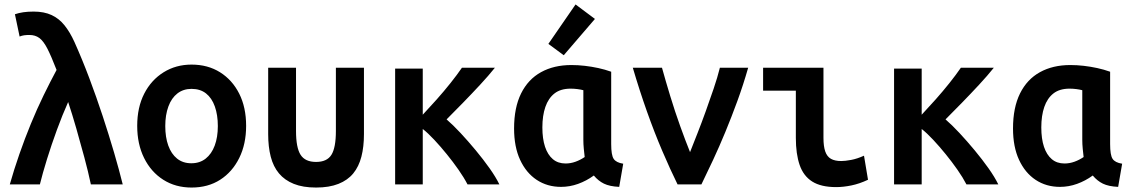

<svg xmlns="http://www.w3.org/2000/svg" viewBox="-20 -828 5080 862"><path d="M24 0Q43 -67 67 -136Q91 -205 118.5 -272Q146 -339 176 -400.5Q206 -462 234 -514Q210 -576 192.5 -610Q175 -644 156.5 -657.5Q138 -671 112 -671Q98 -671 88 -669.5Q78 -668 68 -664L47 -764Q64 -770 84.5 -773Q105 -776 131 -776Q178 -776 211.5 -760.5Q245 -745 269.5 -714.5Q294 -684 314 -640Q349 -562 381 -477Q413 -392 441 -307Q469 -222 492 -143.5Q515 -65 531 0H388Q376 -57 358.5 -122Q341 -187 322.5 -251.5Q304 -316 286 -370Q260 -312 235.5 -245Q211 -178 191 -113.5Q171 -49 159 0Z M840 14Q768 14 713 -21Q658 -56 627 -118.5Q596 -181 596 -263Q596 -346 627.5 -407.5Q659 -469 714.5 -503.5Q770 -538 840 -538Q913 -538 968 -503.5Q1023 -469 1054 -407.5Q1085 -346 1085 -263Q1085 -181 1054 -118.5Q1023 -56 968.5 -21Q914 14 840 14ZM839 -95Q877 -95 903.5 -116Q930 -137 944 -174.5Q958 -212 958 -262Q958 -312 944.5 -350Q931 -388 905 -408.5Q879 -429 840 -429Q803 -429 776.5 -408.5Q750 -388 736 -350Q722 -312 722 -262Q722 -212 735.5 -174.5Q749 -137 775 -116Q801 -95 839 -95Z M1399 14Q1340 14 1299 -2.5Q1258 -19 1232.5 -49.5Q1207 -80 1195.5 -124.5Q1184 -169 1184 -226V-524H1309V-240Q1309 -165 1329.5 -133Q1350 -101 1399 -101Q1448 -101 1468 -133Q1488 -165 1488 -240V-524H1614V-226Q1614 -169 1602.5 -124.5Q1591 -80 1566 -49.5Q1541 -19 1499.5 -2.5Q1458 14 1399 14Z M1754 0V-520H1878V-313Q1909 -346 1941 -382Q1973 -418 2002.5 -455Q2032 -492 2054 -524H2202Q2174 -489 2136 -448Q2098 -407 2059 -367Q2020 -327 1985 -292Q2014 -267 2048 -230.5Q2082 -194 2116 -153Q2150 -112 2178 -72.5Q2206 -33 2222 0H2079Q2063 -31 2038.5 -66Q2014 -101 1986 -135.5Q1958 -170 1930 -200Q1902 -230 1878 -249V0Z M2499 11Q2437 11 2389.5 -20.5Q2342 -52 2315 -110.5Q2288 -169 2288 -251Q2288 -345 2319.5 -408.5Q2351 -472 2409 -504Q2467 -536 2545 -536Q2575 -536 2605.5 -532.5Q2636 -529 2666 -522.5Q2696 -516 2724 -506V-181Q2724 -132 2735 -115Q2746 -98 2778 -93L2760 11Q2717 9 2691.5 -3.5Q2666 -16 2646 -40Q2613 -16 2575.5 -2.5Q2538 11 2499 11ZM2519 -94Q2542 -94 2564 -102Q2586 -110 2605 -123Q2603 -139 2601 -160Q2599 -181 2599 -200V-423Q2588 -426 2572.5 -428Q2557 -430 2542 -430Q2497 -430 2469.5 -408.5Q2442 -387 2428.5 -348Q2415 -309 2415 -256Q2415 -205 2427 -169Q2439 -133 2462 -113.5Q2485 -94 2519 -94ZM2511 -580 2442 -631 2564 -808 2651 -743Z M3022 0Q2989 -67 2953.5 -150Q2918 -233 2884.5 -327.5Q2851 -422 2821 -524H2952Q2968 -466 2989 -397Q3010 -328 3033.5 -262.5Q3057 -197 3078 -145Q3093 -183 3111.5 -230Q3130 -277 3148.5 -328.5Q3167 -380 3184 -430Q3201 -480 3212 -524H3339Q3317 -447 3290.5 -374.5Q3264 -302 3236.5 -235.5Q3209 -169 3181.5 -110Q3154 -51 3129 0Z M3734 12Q3666 12 3626.5 -13Q3587 -38 3570 -87.5Q3553 -137 3553 -209V-421H3406V-524H3677V-209Q3677 -171 3685 -148Q3693 -125 3710.5 -115Q3728 -105 3757 -105Q3774 -105 3801 -110Q3828 -115 3859 -129L3877 -21Q3839 -3 3802.5 4.5Q3766 12 3734 12Z M3994 0V-520H4118V-313Q4149 -346 4181 -382Q4213 -418 4242.5 -455Q4272 -492 4294 -524H4442Q4414 -489 4376 -448Q4338 -407 4299 -367Q4260 -327 4225 -292Q4254 -267 4288 -230.5Q4322 -194 4356 -153Q4390 -112 4418 -72.5Q4446 -33 4462 0H4319Q4303 -31 4278.5 -66Q4254 -101 4226 -135.5Q4198 -170 4170 -200Q4142 -230 4118 -249V0Z M4739 11Q4677 11 4629.5 -20.5Q4582 -52 4555 -110.5Q4528 -169 4528 -251Q4528 -345 4559.5 -408.5Q4591 -472 4649 -504Q4707 -536 4785 -536Q4815 -536 4845.5 -532.5Q4876 -529 4906 -522.5Q4936 -516 4964 -506V-181Q4964 -132 4975 -115Q4986 -98 5018 -93L5000 11Q4957 9 4931.5 -3.5Q4906 -16 4886 -40Q4853 -16 4815.5 -2.5Q4778 11 4739 11ZM4759 -94Q4782 -94 4804 -102Q4826 -110 4845 -123Q4843 -139 4841 -160Q4839 -181 4839 -200V-423Q4828 -426 4812.5 -428Q4797 -430 4782 -430Q4737 -430 4709.5 -408.5Q4682 -387 4668.5 -348Q4655 -309 4655 -256Q4655 -205 4667 -169Q4679 -133 4702 -113.5Q4725 -94 4759 -94Z"/></svg>

Font: Ubuntu Sans Mono SemiBold
Style: Regular
Weight: 600
Monospace: yes
Designer: Dalton Maag Ltd
Foundry: Dalton Maag Ltd
Version: Version 1.006